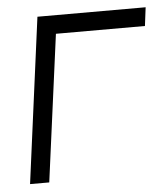

<svg xmlns="http://www.w3.org/2000/svg" viewBox="-43 -539 506 578"><g transform="rotate(-5 210.5 -250.0)"><path d="M418 -500 411 -444H142L83 0H25L91 -500Z"/></g></svg>

Font: Bellota
Style: Italic
Weight: 400
Italic angle: -7.5°
Designer: Kemie Guaida
Foundry: Kemie Guaida
Version: Version 4.001